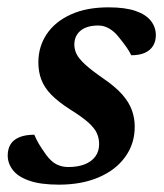

<svg xmlns="http://www.w3.org/2000/svg" viewBox="-20 -491 448 523"><path d="M73.5 -124Q78.5 -112 85.2 -100.2Q92 -88.5 105.5 -69.5Q119.5 -50.5 134.2 -43.2Q149 -36 166 -36Q191.5 -36 210.2 -43.2Q229 -50.5 239.5 -64.5Q250 -78.5 250 -98.5Q250 -114 244 -127.8Q238 -141.5 221.2 -156.8Q204.5 -172 171.5 -192.5Q139.5 -213 120.2 -232.5Q101 -252 92.8 -273.5Q84.5 -295 84.5 -321Q84.5 -364 107.2 -398Q130 -432 172.8 -451.5Q215.5 -471 275.5 -471Q321 -471 349.2 -461.2Q377.5 -451.5 391 -434.2Q404.5 -417 404.5 -395Q404.5 -378.5 397 -366.2Q389.5 -354 374.8 -347.2Q360 -340.5 337.5 -340.5Q332.5 -351 325.2 -361.5Q318 -372 305 -388Q292.5 -404.5 278 -413Q263.5 -421.5 248 -421.5Q216.5 -421.5 199.5 -407.5Q182.5 -393.5 182.5 -369.5Q182.5 -356.5 188.5 -344Q194.5 -331.5 211.5 -315.8Q228.5 -300 261 -277.5Q294 -255 312.8 -233.8Q331.5 -212.5 339.2 -191Q347 -169.5 347 -146Q347 -99.5 321.2 -63.8Q295.5 -28 249 -8Q202.5 12 140.5 12Q90.5 12 59.8 1.2Q29 -9.5 15 -27.8Q1 -46 1 -67.5Q1 -85 8.5 -97.5Q16 -110 32.2 -117Q48.5 -124 73.5 -124Z"/></svg>

Font: Newsreader SemiBold
Style: Italic
Weight: 600
Italic angle: -17°
Designer: Hugues Gentile
Foundry: Production Type
Version: Version 1.003